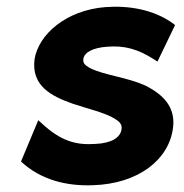

<svg xmlns="http://www.w3.org/2000/svg" viewBox="-20 -525 542 567"><path d="M42 -48C100 6 176 25 254 22C390 18 480 -55 491 -148C499 -211 459 -246 414 -270C359 -297 284 -303 244 -325C230 -333 225 -339 226 -350C228 -370 254 -384 296 -387C347 -391 386 -381 436 -349L445 -343L497 -451L492 -455C433 -498 358 -509 291 -504C176 -495 94 -424 82 -350C72 -271 132 -241 194 -219C238 -204 288 -193 318 -175C332 -166 341 -159 339 -144C336 -118 308 -102 262 -100C205 -96 160 -108 103 -161L93 -170Z"/></svg>

Font: Bluebird
Style: SfBdObl
Weight: 700
Designer: Jasper
Foundry: Cannot Into Space Fonts
Version: Version 0.98